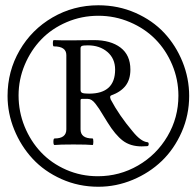

<svg xmlns="http://www.w3.org/2000/svg" viewBox="-20 -731 749 732"><path d="M355 -19Q279.8 -19 214.4 -48.3Q148.9 -77.6 104.2 -126Q59.6 -174.3 34.2 -236.8Q8.8 -299.3 8.8 -365.2Q8.8 -459.5 54.7 -538.8Q100.6 -618.2 180.4 -664.6Q260.3 -710.9 355 -710.9Q430.7 -710.9 496.1 -682.1Q561.5 -653.3 606 -605.7Q650.4 -558.1 675.8 -495.4Q701.2 -432.6 701.2 -365.2Q701.2 -292.5 672.6 -227.5Q644 -162.6 596.7 -117.2Q549.3 -71.8 486.1 -45.4Q422.9 -19 355 -19ZM353 -59.1Q435.5 -59.1 506.1 -99.9Q576.7 -140.6 618.4 -211.4Q660.2 -282.2 660.2 -366.2Q660.2 -427.7 636.5 -484.1Q612.8 -540.5 572.3 -581.5Q531.7 -622.6 474.9 -646.7Q418 -670.9 355 -670.9Q291 -670.9 234.1 -646.5Q177.2 -622.1 137.5 -580.8Q97.7 -539.6 74.2 -483.6Q50.8 -427.7 50.8 -367.2Q50.8 -305.2 73.7 -248.8Q96.7 -192.4 136.5 -150.4Q176.3 -108.4 232.7 -83.7Q289.1 -59.1 353 -59.1ZM520 -172.9Q477.1 -172.9 448.2 -194.8Q419.4 -216.8 390.1 -264.2Q383.8 -273.9 373.8 -290.5Q363.8 -307.1 357.9 -316.2Q352.1 -325.2 344.2 -335.2Q336.4 -345.2 329.3 -349.6Q322.3 -354 314.9 -354H292Q287.1 -354 287.1 -348.1V-237.8Q287.1 -203.1 333 -203.1Q335.9 -203.1 335.9 -190.7Q335.9 -178.2 333 -178.2Q314 -180.2 259.8 -180.2Q207 -180.2 188 -178.2Q183.6 -178.2 183.6 -190.7Q183.6 -203.1 188 -203.1Q232.9 -203.1 232.9 -237.8V-521Q232.9 -554.2 185.1 -554.2Q181.6 -554.2 181.6 -566.2Q181.6 -578.1 185.1 -578.1Q207 -577.1 252 -577.1Q255.4 -577.1 292.2 -577.6Q329.1 -578.1 337.9 -578.1Q401.9 -578.1 439.5 -549.6Q477.1 -521 477.1 -465.8Q477.1 -427.7 458.7 -404.1Q440.4 -380.4 403.8 -367.2Q399.9 -365.7 399.9 -359.9Q399.9 -357.9 401.9 -352.1Q434.6 -290.5 485.8 -230Q516.6 -191.9 541 -189Q546.9 -189 546.9 -182.1Q546.9 -173.8 541 -173.8Q537.6 -173.8 530.3 -173.3Q522.9 -172.9 520 -172.9ZM319.8 -374Q418.9 -374 418.9 -465.8Q418.9 -507.8 389.4 -533Q359.9 -558.1 314.9 -558.1Q296.9 -558.1 292 -555.7Q287.1 -553.2 287.1 -546.9V-388.2Q287.1 -379.4 293.9 -376.7Q300.8 -374 319.8 -374Z"/></svg>

Font: Junicode SmCond Medium
Style: Italic
Weight: 500
Width: 4
Italic angle: -11°
Designer: Peter S. Baker
Version: Version 2.206